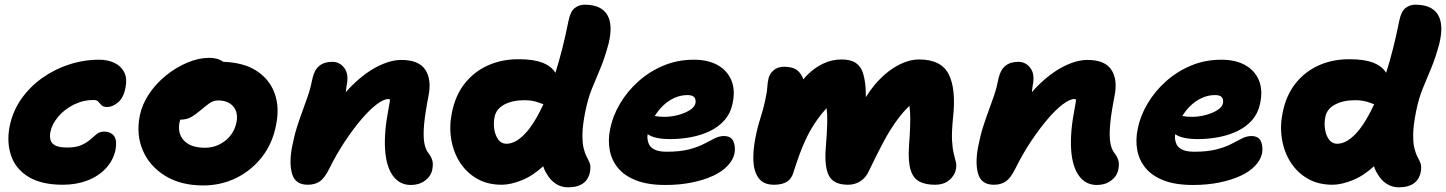

<svg xmlns="http://www.w3.org/2000/svg" viewBox="-20 -780 6176 820"><path d="M248 9Q157 9 102 -24.5Q47 -58 27.5 -115Q8 -172 21 -240Q34 -304 70 -356Q106 -408 159 -446Q212 -484 275 -504.5Q338 -525 404 -525Q438 -525 466.5 -512.5Q495 -500 509.5 -473.5Q524 -447 516 -406Q508 -363 484.5 -343Q461 -323 438 -323Q421 -323 413.5 -330.5Q406 -338 400 -345.5Q394 -353 380 -353Q335 -353 295 -333Q255 -313 228.5 -281.5Q202 -250 195 -216Q192 -198 195.5 -183Q199 -168 215.5 -159Q232 -150 267 -150Q305 -150 328 -160.5Q351 -171 365.5 -184Q380 -197 393 -207.5Q406 -218 425 -218Q452 -218 466.5 -200Q481 -182 473 -138Q463 -94 431.5 -60.5Q400 -27 353 -9Q306 9 248 9Z M848 12Q752 12 685.5 -29Q619 -70 590 -137.5Q561 -205 577 -286Q587 -335 617 -379.5Q647 -424 690 -458.5Q733 -493 781 -513Q829 -533 874 -533Q894 -533 913 -527Q925 -522 934 -516Q1017 -513 1070 -481Q1129 -445 1152 -384Q1175 -323 1159 -246Q1144 -167 1098.5 -109Q1053 -51 988 -19.5Q923 12 848 12ZM750 -269Q748 -264 747 -259Q737 -210 766 -179.5Q795 -149 855 -149Q904 -149 942 -179Q980 -209 990 -258Q998 -300 976 -325.5Q954 -351 912 -351Q891 -351 874.5 -339Q858 -327 834 -307Q817 -293 804 -284.5Q791 -276 778.5 -272.5Q766 -269 750 -269Q750 -269 750 -269Z M1735 10Q1686 10 1657.5 -30Q1629 -70 1624.5 -143.5Q1620 -217 1640 -319Q1643 -335 1645 -347Q1645 -352 1645 -356Q1642 -357 1638 -357Q1619 -357 1589 -334.5Q1559 -312 1524 -271Q1489 -230 1453 -176Q1417 -122 1386 -59Q1366 -19 1345.5 -5Q1325 9 1294 9Q1242 9 1228 -36Q1214 -81 1227 -151Q1237 -202 1249 -239.5Q1261 -277 1273 -309Q1285 -341 1296 -373.5Q1307 -406 1315 -447Q1323 -482 1344 -499Q1365 -516 1399 -516Q1431 -516 1451 -489Q1471 -462 1460 -412Q1459 -398 1457 -386Q1463 -393 1469 -400Q1528 -462 1586.5 -493Q1645 -524 1694 -524Q1769 -524 1796.5 -482Q1824 -440 1810 -370Q1796 -299 1791.5 -251Q1787 -203 1791.5 -173.5Q1796 -144 1809 -127Q1821 -112 1826 -96Q1831 -80 1826 -55Q1820 -27 1795 -8.5Q1770 10 1735 10Z M2123 9Q2062 9 2017 -17Q1972 -43 1944 -87Q1916 -131 1907 -186Q1898 -241 1910 -299Q1925 -374 1966 -425Q2007 -476 2067 -502Q2127 -528 2199 -527Q2258 -527 2298 -512Q2335 -497 2352 -469Q2383 -566 2408 -691Q2416 -731 2434.5 -745.5Q2453 -760 2476 -760Q2547 -760 2573 -717.5Q2599 -675 2579 -593Q2562 -530 2543 -485.5Q2524 -441 2507.5 -400Q2491 -359 2480 -305Q2468 -245 2467.5 -207.5Q2467 -170 2472.5 -147.5Q2478 -125 2485.5 -111Q2493 -97 2498 -85Q2503 -73 2501 -55Q2497 -18 2473 1Q2449 20 2406 20Q2377 20 2354 5Q2331 -10 2316 -36Q2306 -51 2300 -70Q2254 -28 2208 -10Q2160 9 2123 9ZM2301 -335Q2299 -335 2297 -336Q2289 -339 2279.5 -342.5Q2270 -346 2255.5 -349Q2241 -352 2219 -352Q2168 -352 2133 -333Q2098 -314 2092 -279Q2087 -254 2091 -228Q2095 -202 2108 -184Q2121 -166 2143 -166Q2189 -166 2238 -227Q2270 -268 2301 -335Z M2822 10Q2747 10 2697 -9.5Q2647 -29 2619.5 -62.5Q2592 -96 2584 -139Q2576 -182 2586 -230Q2597 -285 2628 -337.5Q2659 -390 2706.5 -432.5Q2754 -475 2814 -500Q2874 -525 2943 -525Q3003 -525 3044 -502.5Q3085 -480 3103 -438.5Q3121 -397 3109 -339Q3100 -296 3074 -266.5Q3048 -237 3010.5 -219.5Q2973 -202 2930 -194Q2887 -186 2843 -186Q2775 -186 2746 -207Q2743 -188 2749 -171Q2754 -153 2773 -142.5Q2792 -132 2827 -132Q2884 -132 2922.5 -142Q2961 -152 2986.5 -165.5Q3012 -179 3032 -189Q3052 -199 3071 -199Q3103 -199 3112.5 -175.5Q3122 -152 3117 -125Q3111 -97 3087.5 -72Q3064 -47 3025 -29Q2986 -11 2934.5 -0.5Q2883 10 2822 10ZM2776 -284Q2778 -284 2781 -284Q2795 -281 2819 -281Q2846 -281 2875 -288.5Q2904 -296 2925 -309Q2946 -322 2950 -338Q2953 -356 2945 -365Q2937 -374 2916 -374Q2887 -374 2859.5 -361.5Q2832 -349 2809 -326Q2791 -308 2776 -284Z M3286 9Q3240 9 3219.5 -20Q3199 -49 3197.5 -94.5Q3196 -140 3206 -190Q3214 -233 3228.5 -278.5Q3243 -324 3251 -367Q3256 -388 3257 -407Q3258 -426 3262 -444Q3266 -464 3283.5 -479.5Q3301 -495 3329 -495Q3366 -495 3386 -479Q3404 -463 3411 -441Q3419 -451 3429 -461Q3458 -490 3495 -508Q3532 -526 3574 -526Q3613 -526 3634.5 -511.5Q3656 -497 3665 -470Q3674 -443 3677 -403Q3678 -384 3678 -365Q3695 -393 3715 -417Q3761 -471 3810.5 -498.5Q3860 -526 3905 -526Q4000 -526 4032 -462.5Q4064 -399 4050 -275Q4044 -215 4046 -179.5Q4048 -144 4053.5 -123Q4059 -102 4062.5 -87.5Q4066 -73 4062 -55Q4058 -32 4035 -11.5Q4012 9 3972 9Q3932 9 3906 -5Q3880 -19 3869 -54.5Q3858 -90 3862 -154Q3866 -206 3867 -239.5Q3868 -273 3867 -295Q3866 -313 3864 -328Q3839 -304 3817 -275Q3783 -230 3753 -173.5Q3723 -117 3691 -50Q3678 -21 3654.5 -6Q3631 9 3602 9Q3540 9 3520 -30Q3500 -69 3507 -152Q3512 -215 3513 -255Q3514 -293 3510 -318Q3487 -293 3469 -267Q3445 -233 3427 -196.5Q3409 -160 3395 -121.5Q3381 -83 3368 -42Q3361 -17 3341 -4Q3321 9 3286 9Z M4665 10Q4616 10 4587.5 -30Q4559 -70 4554.5 -143.5Q4550 -217 4570 -319Q4573 -335 4575 -347Q4575 -352 4575 -356Q4572 -357 4568 -357Q4549 -357 4519 -334.5Q4489 -312 4454 -271Q4419 -230 4383 -176Q4347 -122 4316 -59Q4296 -19 4275.5 -5Q4255 9 4224 9Q4172 9 4158 -36Q4144 -81 4157 -151Q4167 -202 4179 -239.5Q4191 -277 4203 -309Q4215 -341 4226 -373.5Q4237 -406 4245 -447Q4253 -482 4274 -499Q4295 -516 4329 -516Q4361 -516 4381 -489Q4401 -462 4390 -412Q4389 -398 4387 -386Q4393 -393 4399 -400Q4458 -462 4516.5 -493Q4575 -524 4624 -524Q4699 -524 4726.5 -482Q4754 -440 4740 -370Q4726 -299 4721.5 -251Q4717 -203 4721.5 -173.5Q4726 -144 4739 -127Q4751 -112 4756 -96Q4761 -80 4756 -55Q4750 -27 4725 -8.5Q4700 10 4665 10Z M5075 10Q5000 10 4950 -9.5Q4900 -29 4872.5 -62.5Q4845 -96 4837 -139Q4829 -182 4839 -230Q4850 -285 4881 -337.5Q4912 -390 4959.5 -432.5Q5007 -475 5067 -500Q5127 -525 5196 -525Q5256 -525 5297 -502.5Q5338 -480 5356 -438.5Q5374 -397 5362 -339Q5353 -296 5327 -266.5Q5301 -237 5263.5 -219.5Q5226 -202 5183 -194Q5140 -186 5096 -186Q5028 -186 4999 -207Q4996 -188 5002 -171Q5007 -153 5026 -142.5Q5045 -132 5080 -132Q5137 -132 5175.5 -142Q5214 -152 5239.5 -165.5Q5265 -179 5285 -189Q5305 -199 5324 -199Q5356 -199 5365.5 -175.5Q5375 -152 5370 -125Q5364 -97 5340.5 -72Q5317 -47 5278 -29Q5239 -11 5187.5 -0.5Q5136 10 5075 10ZM5029 -284Q5031 -284 5034 -284Q5048 -281 5072 -281Q5099 -281 5128 -288.5Q5157 -296 5178 -309Q5199 -322 5203 -338Q5206 -356 5198 -365Q5190 -374 5169 -374Q5140 -374 5112.5 -361.5Q5085 -349 5062 -326Q5044 -308 5029 -284Z M5671 9Q5610 9 5565 -17Q5520 -43 5492 -87Q5464 -131 5455 -186Q5446 -241 5458 -299Q5473 -374 5514 -425Q5555 -476 5615 -502Q5675 -528 5747 -527Q5806 -527 5846 -512Q5883 -497 5900 -469Q5931 -566 5956 -691Q5964 -731 5982.5 -745.5Q6001 -760 6024 -760Q6095 -760 6121 -717.5Q6147 -675 6127 -593Q6110 -530 6091 -485.5Q6072 -441 6055.5 -400Q6039 -359 6028 -305Q6016 -245 6015.5 -207.5Q6015 -170 6020.5 -147.5Q6026 -125 6033.5 -111Q6041 -97 6046 -85Q6051 -73 6049 -55Q6045 -18 6021 1Q5997 20 5954 20Q5925 20 5902 5Q5879 -10 5864 -36Q5854 -51 5848 -70Q5802 -28 5756 -10Q5708 9 5671 9ZM5849 -335Q5847 -335 5845 -336Q5837 -339 5827.5 -342.5Q5818 -346 5803.5 -349Q5789 -352 5767 -352Q5716 -352 5681 -333Q5646 -314 5640 -279Q5635 -254 5639 -228Q5643 -202 5656 -184Q5669 -166 5691 -166Q5737 -166 5786 -227Q5818 -268 5849 -335Z"/></svg>

Font: Shantell Sans Light ExtraBold
Style: Italic
Weight: 800
Italic angle: -11°
Version: Version 1.008;[ac192a2d6]